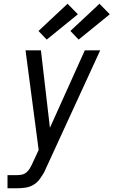

<svg xmlns="http://www.w3.org/2000/svg" viewBox="-20 -1003 605 1023"><path d="M20 0V-70H73Q85 -70 98 -73Q111 -76 121.5 -85Q132 -94 139 -106Q146 -118 152 -130V-131L186 -204L116 -735H198L246 -322L432 -735H514L223 -102Q221 -99 220 -96Q219 -93 218 -91V-90Q207 -70 193 -50.5Q179 -31 159.5 -19Q140 -7 117.5 -3.5Q95 0 73 0ZM399 -792 355 -838 510 -983 565 -927ZM229 -792 185 -838 340 -983 395 -927Z"/></svg>

Font: Iosevka Algr
Style: Italic
Weight: 400
Italic angle: -9°
Monospace: yes
Designer: Belleve Invis
Foundry: Belleve Invis
Version: Version 26.0.2; ttfautohint (v1.8.3)